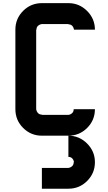

<svg xmlns="http://www.w3.org/2000/svg" viewBox="-20 -853 682 1207"><path d="M445 -666.7Q443.3 -680 434.6 -690Q425.8 -700 410 -700V-701.7H243.3Q230 -700 219.6 -691.2Q209.2 -682.5 209.2 -666.7H207.5V-166.7Q209.2 -153.3 218.3 -142.9Q227.5 -132.5 243.3 -132.5V-130.8H410Q423.3 -132.5 433.3 -141.7Q443.3 -150.8 443.3 -166.7H576.7Q576.7 -97.5 527.9 -48.8Q479.2 0 410 0Q478.3 0 527.5 49.2Q576.7 98.3 576.7 166.7Q576.7 235.8 527.9 284.6Q479.2 333.3 410 333.3H243.3V202.5H410Q423.3 200.8 433.3 191.7Q443.3 182.5 443.3 166.7H445Q443.3 153.3 434.6 143.3Q425.8 133.3 410 133.3V0H243.3Q174.2 0 125.4 -48.8Q76.7 -97.5 76.7 -166.7V-666.7Q76.7 -735.8 125.4 -784.6Q174.2 -833.3 243.3 -833.3H410Q478.3 -833.3 527.5 -784.2Q576.7 -735 576.7 -666.7Z"/></svg>

Font: 0xA000-Squareish
Style: Squareish-Bold
Weight: 700
Version: Version 0.1